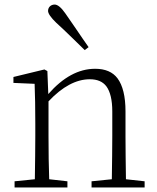

<svg xmlns="http://www.w3.org/2000/svg" viewBox="-20 -823 690 843"><path d="M276 0V-27L196 -36C194 -91 193 -155 193 -226V-378C254 -443 315 -475 374 -475C407 -475 431 -465 447 -444C464 -421 473 -384 473 -334V-226C473 -173 472 -109 471 -36L382 -27V0H615V-27L533 -36C532 -108 531 -171 531 -226V-334C531 -400 519 -448 496 -479C475 -507 442 -521 398 -521C325 -521 257 -484 192 -410L188 -511L175 -518L39 -485V-459L132 -455C134 -405 135 -347 135 -281V-226C135 -173 134 -109 133 -36L44 -27V0ZM369 -616C354 -637 333 -668 305 -709C288 -734 275 -752 267 -764C249 -790 233 -803 220 -803C204 -803 191 -792 191 -775C191 -764 203 -746 227 -723C244 -708 269 -684 304 -650C325 -629 341 -614 352 -603Z"/></svg>

Font: AllPunType ExtraLight
Style: Regular
Weight: 280
Version: 1.0